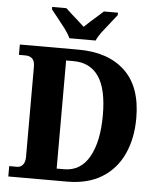

<svg xmlns="http://www.w3.org/2000/svg" viewBox="-61 -983 856 1035"><g transform="rotate(5 367.0 -465.5)"><path d="M23 0V-56H66Q85 -56 97 -71Q109 -86 109 -114V-601Q109 -633 95 -645.5Q81 -658 59 -658H23V-714H341Q501 -714 592 -628.5Q683 -543 683 -373Q683 -264 644.5 -179.5Q606 -95 529.5 -47.5Q453 0 341 0ZM319 -65Q409 -65 455.5 -148Q502 -231 502 -373Q502 -515 455.5 -582.5Q409 -650 320 -650H279V-65ZM286 -771Q276 -794 256 -820.5Q236 -847 215 -873Q194 -899 179 -918V-931H256Q267 -920 285.5 -903.5Q304 -887 323.5 -870Q343 -853 357 -839Q371 -853 390.5 -870Q410 -887 428.5 -903.5Q447 -920 459 -931H535V-918Q521 -899 499.5 -873Q478 -847 458 -820.5Q438 -794 428 -771Z"/></g></svg>

Font: Noto Serif Myanmar SemiCondensed ExtraBold
Style: Regular
Weight: 800
Width: 4
Designer: Ben Mitchell and the Monotype Design Team
Foundry: Monotype Imaging Inc.
Version: Version 2.106; ttfautohint (v1.8.4.7-5d5b)